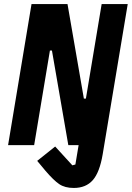

<svg xmlns="http://www.w3.org/2000/svg" viewBox="-20 -718 652 950"><path d="M20 0 136 -698H314L395 -230H405L483 -698H612L488 46Q473 135 439 173.5Q405 212 345 212Q301 212 273 193Q245 174 204 126L195 115L164 78L253 7L338 100L353 96L369 0H318L237 -468H227L149 0Z"/></svg>

Font: iA Writer Mono V
Style: Regular
Weight: 400
Italic angle: -9.5°
Designer: Mike Abbink, Paul van der Laan, Pieter van Rosmalen
Foundry: Bold Monday
Version: Version 2.000